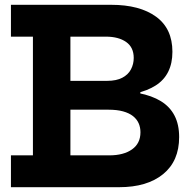

<svg xmlns="http://www.w3.org/2000/svg" viewBox="-20 -779 802 799"><path d="M345.5 -626.5V-759H442.5Q561.5 -759 629.5 -709.5Q697.5 -660 697.5 -563.5Q697.5 -468 628.2 -423.5Q559 -379 425.5 -379H225V-442.5H425Q465 -442.5 489.5 -455.8Q514 -469 525.2 -490.8Q536.5 -512.5 536.5 -538Q536.5 -582 505 -604.2Q473.5 -626.5 420.5 -626.5ZM335.5 -132.5H435Q494 -132.5 529.2 -157.2Q564.5 -182 564.5 -228.5Q564.5 -249 557 -266Q549.5 -283 533.5 -295.8Q517.5 -308.5 492.2 -315.5Q467 -322.5 431.5 -322.5H225V-402H431.5Q502.5 -402 557.2 -391.5Q612 -381 649.5 -358Q687 -335 706.2 -298Q725.5 -261 725.5 -208.5Q725.5 -109 659 -54.5Q592.5 0 475.5 0H335.5ZM25.5 -626.5V-759H369.5V-626.5H273V-132.5H369.5V0H25.5V-132.5H117V-626.5ZM516 -409.5H564V-374.5H516Z"/></svg>

Font: Hepta Slab ExtraLight
Style: Bold
Weight: 700
Version: Version 1.102